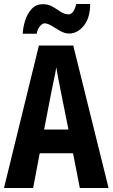

<svg xmlns="http://www.w3.org/2000/svg" viewBox="-20 -942 564 962"><path d="M380 0 346 -174H179L146 0H0L175 -714H347L524 0ZM283 -492Q275 -530 271 -554Q267 -578 262 -605Q259 -583 251.5 -549.5Q244 -516 240 -494L201 -293H323ZM94 -773Q95 -803 105.5 -837.5Q116 -872 138 -896.5Q160 -921 196 -921Q222 -921 243.5 -908.5Q265 -896 284 -883Q303 -870 324 -870Q338 -870 348 -886Q358 -902 362 -922H432Q431 -850 399 -812Q367 -774 327 -774Q305 -774 282.5 -786.5Q260 -799 239.5 -812Q219 -825 203 -825Q192 -825 179.5 -810Q167 -795 164 -773Z"/></svg>

Font: Noto Sans Gujarati UI ExtraCondensed
Style: Bold
Weight: 700
Width: 2
Designer: Jelle Bosma - Monotype Design Team, Universal Thirst
Foundry: Monotype Imaging Inc.
Version: Version 2.106; ttfautohint (v1.8.4.7-5d5b)